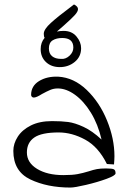

<svg xmlns="http://www.w3.org/2000/svg" viewBox="-20 -844 580 864"><path d="M163 -623Q163 -653 181 -674Q177 -678 177 -692Q177 -712 209 -741Q241 -770 291 -807L313 -824Q331 -815 331 -803Q331 -792 316.5 -776Q302 -760 267 -729Q256 -720 236 -702Q251 -705 266 -705Q303 -705 324 -680Q345 -655 345 -627Q345 -589 316.5 -565.5Q288 -542 249 -542Q211 -542 187 -564.5Q163 -587 163 -623ZM200 -626Q200 -603 214.5 -591Q229 -579 255 -579Q275 -577 292.5 -593Q310 -609 310 -630Q310 -673 260 -673Q234 -673 217 -662.5Q200 -652 200 -626ZM500 -64Q500 -54 459 -39Q418 -24 367 -12Q316 0 297 0Q193 0 116.5 -36.5Q40 -73 40 -165Q40 -198 60 -229Q80 -260 119 -279.5Q158 -299 214 -299Q257 -299 287 -295Q317 -291 356 -273Q395 -255 437 -216Q421 -285 389 -337Q357 -389 317.5 -417.5Q278 -446 240 -446Q222 -446 206.5 -439.5Q191 -433 169 -421Q144 -405 132 -405Q127 -405 123.5 -408.5Q120 -412 120 -417Q120 -457 155.5 -479Q191 -501 242 -499Q312 -495 370 -439.5Q428 -384 461.5 -302Q495 -220 495 -141Q495 -128 493 -104L461 -106Q423 -183 363.5 -215.5Q304 -248 244 -248Q167 -248 134 -225Q101 -202 101 -158Q101 -112 147 -84Q193 -56 265 -56Q305 -56 329 -60.5Q353 -65 379 -73Q400 -80 416 -83Q432 -86 457 -86Q485 -86 492.5 -82Q500 -78 500 -64Z"/></svg>

Font: Indie Flower
Style: Regular
Weight: 400
Designer: Kimberly Geswein
Foundry: Kimberly Geswein
Version: Version 2.000